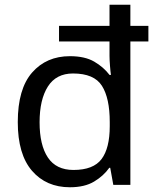

<svg xmlns="http://www.w3.org/2000/svg" viewBox="-20 -780 657 810"><path d="M275 10Q175 10 115 -59.5Q55 -129 55 -265Q55 -405 115.5 -474Q176 -543 275 -543Q338 -543 377.5 -520Q417 -497 442 -464H448Q446 -477 444 -502.5Q442 -528 442 -544V-605H229V-671H442V-760H530V-671H606V-605H530V0H458L445 -72H441Q417 -38 377 -14Q337 10 275 10ZM290 -63Q374 -63 408.5 -109Q443 -155 443 -248V-265Q443 -366 410 -418Q377 -470 288 -470Q217 -470 182 -415Q147 -360 147 -264Q147 -168 182 -115.5Q217 -63 290 -63Z"/></svg>

Font: Noto IKEA Latin
Style: Regular
Weight: 400
Designer: Monotype Design Team
Foundry: Monotype Imaging Inc.
Version: Version 1.0